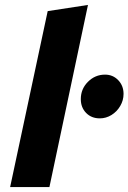

<svg xmlns="http://www.w3.org/2000/svg" viewBox="-20 -757 520 777"><path d="M21 0 173 -712 336 -737 180 0ZM384 -278Q350 -278 328.5 -300Q307 -322 307 -356Q307 -397 336 -426Q365 -455 405 -455Q437 -455 458.5 -432.5Q480 -410 480 -377Q480 -351 466.5 -328Q453 -305 431 -291.5Q409 -278 384 -278Z"/></svg>

Font: Red Hat Text
Style: Italic
Weight: 300
Italic angle: -12°
Designer: Pentagram, MCKL
Foundry: Pentagram, MCKL
Version: Version 1.023